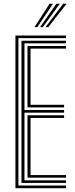

<svg xmlns="http://www.w3.org/2000/svg" viewBox="-20 -986 394 1006"><path d="M60.8 0V-800H325.8V-786.2H76.5V-13.8H325.8V0ZM92.5 -27.5V-772.5H325.8V-758.8H108.2V-409.5H315.8V-395.8H108.2V-41.2H325.8V-27.5ZM124 -423.2V-745H325.8V-731.2H140V-437H315.8V-423.2ZM124 -55V-382H315.8V-368.2H140V-68.8H325.8V-55ZM160.8 -843.8 239.5 -966.5H257.8L175.5 -843.8ZM218.5 -843.8 311 -966.5H329L233.2 -843.8ZM189.8 -843.8 275.2 -966.5H293.5L204.2 -843.8Z"/></svg>

Font: Big Shoulders Inline Text
Style: Regular
Weight: 400
Designer: Patric King
Foundry: XO Type Co
Version: Version 1.000